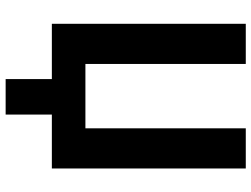

<svg xmlns="http://www.w3.org/2000/svg" viewBox="-128 -618 913 698"><g transform="rotate(90 329.0 -268.5)"><path d="M267 168V0H66V-705H212V-122H446V-705H592V0H396V168Z"/></g></svg>

Font: Nunito Sans 10pt Condensed ExtraBold
Style: Regular
Weight: 800
Width: 3
Designer: Vernon Adams
Foundry: Vernon Adams
Version: Version 3.101;gftools[0.9.27]